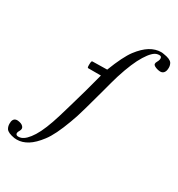

<svg xmlns="http://www.w3.org/2000/svg" viewBox="-411 -805 1113 1201"><g transform="rotate(30 146.0 -205.0)"><path d="M127.9 -9.8Q85 107.4 44.9 159.2Q5.9 210.9 -32.2 234.4Q-70.3 257.8 -108.4 257.8Q-118.2 257.8 -127 256.8Q-174.8 249 -188.5 229.5Q-198.2 213.9 -198.2 194.3Q-198.2 186.5 -197.3 178.7Q-191.4 149.4 -162.1 151.4Q-133.8 154.3 -122.1 168Q-109.4 181.6 -121.1 201.2Q-133.8 221.7 -126 231.4Q-118.2 241.2 -91.8 234.4Q-57.6 223.6 -21.5 166Q14.6 108.4 49.8 -8.8Q59.6 -41 67.4 -68.4Q76.2 -95.7 83 -122.1Q97.7 -171.9 112.3 -224.6Q126 -276.4 146.5 -352.5Q135.7 -352.5 97.7 -352.5Q59.6 -352.5 53.7 -352.5Q47.9 -352.5 48.8 -377Q48.8 -402.3 55.7 -402.3Q61.5 -402.3 104.5 -403.3Q147.5 -403.3 162.1 -404.3Q207 -520.5 245.1 -571.3Q283.2 -621.1 321.3 -644.5Q360.4 -668 400.4 -668Q409.2 -668 418.9 -666Q467.8 -659.2 481.4 -639.6Q490.2 -625 490.2 -607.4Q490.2 -597.7 488.3 -587.9Q480.5 -557.6 451.2 -559.6Q429.7 -561.5 412.1 -571.3Q394.5 -581.1 407.2 -602.5Q419.9 -624 415 -637.7Q411.1 -650.4 384.8 -644.5Q353.5 -637.7 315.4 -576.2Q277.3 -515.6 240.2 -398.4Q234.4 -379.9 225.6 -347.7Q216.8 -316.4 207 -278.3Q187.5 -207 166 -128.9Q144.5 -51.8 127.9 -9.8Z"/></g></svg>

Font: Gilchrist
Style: Regular
Weight: 400
Version: 1.0